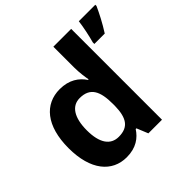

<svg xmlns="http://www.w3.org/2000/svg" viewBox="-190 -943 1136 1136"><g transform="rotate(-45 378.5 -375.0)"><path d="M251 10C330 10 377 -26 406 -71H412L441 0H555V-760H406V-585C406 -542 413 -497 417 -476H412C382 -521 333 -556 255 -556C130 -556 45 -459 45 -272C45 -87 129 10 251 10ZM757 -750V-760H619C614 -717 600 -652 589 -613V-600H676C710 -653 737 -706 757 -750ZM303 -109C235 -109 196 -163 196 -270C196 -377 235 -435 301 -435C389 -435 416 -377 416 -271V-255C414 -157 385 -109 303 -109Z"/></g></svg>

Font: Noto Sans Lisu
Style: Bold
Weight: 700
Designer: Monotype Design Team. David Williams.
Foundry: Monotype Imaging Inc.
Version: Version 2.102